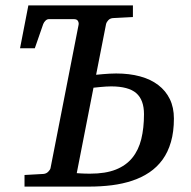

<svg xmlns="http://www.w3.org/2000/svg" viewBox="-20 -691 709 711"><path d="M513.2 -268.1Q513.2 -321.3 484.4 -346.2Q455.6 -371.1 391.1 -371.1Q382.8 -371.1 371.8 -370.4Q360.8 -369.6 350.6 -368.7Q338.4 -367.2 326.2 -366.2L264.2 -49.8Q271.5 -49.3 279.8 -48.8Q286.6 -48.3 295.4 -48.1Q304.2 -47.9 314 -47.9Q370.6 -47.9 408.7 -63Q446.8 -78.1 470 -106.7Q493.2 -135.3 503.2 -176Q513.2 -216.8 513.2 -268.1ZM624 -252Q624 -203.1 613 -165.3Q602.1 -127.4 581.8 -99.6Q561.5 -71.8 533.2 -52.7Q504.9 -33.7 470 -22Q435.1 -10.3 394.5 -5.1Q354 0 310.1 0H70.8V-43L141.1 -46.9Q151.4 -47.9 158.4 -54.9Q165.5 -62 167 -67.9L271 -599.1Q272.5 -606 268.8 -613Q265.1 -620.1 253.9 -620.1H161.1Q154.3 -620.1 148.7 -614.7Q143.1 -609.4 140.1 -602.1L108.9 -512.2H54.2L85 -670.9H472.2V-627.9L397.9 -624Q387.2 -623 380.9 -616Q374.5 -608.9 373 -603L335.9 -414.1Q348.6 -415 361.8 -416.5Q373 -417.5 386 -418.2Q398.9 -418.9 410.2 -418.9Q459 -418.9 498.5 -408.2Q538.1 -397.5 565.9 -376.2Q593.8 -355 608.9 -324Q624 -293 624 -252Z"/></svg>

Font: Charis SIL CyrE
Style: Italic
Weight: 400
Italic angle: -11°
Foundry: SIL International
Version: Version 5.000